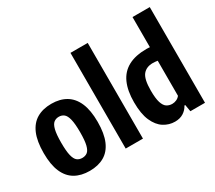

<svg xmlns="http://www.w3.org/2000/svg" viewBox="-146 -1101 1574 1404"><g transform="rotate(-30 641.0 -399.0)"><path d="M255.4 10.4Q183.5 10.4 132.4 -19.1Q81.2 -48.7 54.2 -110.8Q27.2 -172.9 27.2 -270.7Q27.2 -370.2 54.1 -433.2Q81.1 -496.1 132.2 -525.9Q183.2 -555.7 255.4 -555.7Q327.2 -555.7 378.4 -525.2Q429.5 -494.7 456.6 -431.9Q483.6 -369.2 483.6 -272.1Q483.6 -173.6 456.6 -111.1Q429.7 -48.7 378.6 -19.1Q327.5 10.4 255.4 10.4ZM255.4 -99.1Q280.7 -99.1 298.4 -112.6Q316 -126.1 325.3 -163Q334.6 -200 334.6 -270.1Q334.6 -342.2 325.1 -380.2Q315.6 -418.1 297.8 -432.2Q280 -446.2 255.4 -446.2Q230.7 -446.2 212.9 -432.4Q195.1 -418.6 185.7 -381.1Q176.2 -343.5 176.2 -272.7Q176.2 -201.3 185.5 -163.8Q194.8 -126.3 212.4 -112.7Q230 -99.1 255.4 -99.1Z M563.3 0V-808H709V0Z M975.4 10.4Q925.3 10.4 881.9 -17Q838.5 -44.5 811.8 -104.5Q785.2 -164.5 785.2 -262.5Q785.2 -358.7 814.3 -423.9Q843.4 -489.1 904 -522Q964.6 -555 1058.7 -555Q1065.8 -555 1073.1 -554.6Q1080.5 -554.3 1087.2 -553.5V-808H1232.9V0H1109.5L1099.5 -57.9H1092.7Q1076.8 -27.4 1047.2 -8.5Q1017.7 10.4 975.4 10.4ZM1022.7 -112.5Q1041.1 -112.5 1058.6 -120.4Q1076.2 -128.4 1087.2 -143.3V-439.2Q1078.6 -440.8 1067.1 -441.7Q1055.6 -442.7 1047.1 -442.7Q992.1 -442.7 963.1 -407Q934.2 -371.4 934.2 -275.6Q934.2 -208.7 945.5 -173.5Q956.9 -138.3 976.8 -125.4Q996.8 -112.5 1022.7 -112.5Z"/></g></svg>

Font: Encode Sans Condensed Thin
Style: Regular
Weight: 100
Width: 3
Designer: Multiple Designers
Foundry: Impallari Type
Version: Version 3.002